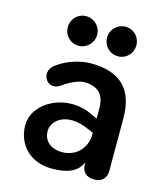

<svg xmlns="http://www.w3.org/2000/svg" viewBox="-108 -787 755 879"><g transform="rotate(15 269.5 -347.5)"><path d="M219 10C291 10 340 -8 361 -58V-48C361 -13 382 8 420 8C457 8 477 -14 477 -49V-296C477 -435 409 -502 267 -502C229 -502 162 -488 109 -447C55 -407 103 -327 162 -368C206 -400 243 -411 263 -411C325 -410 359 -380 359 -313V-264L329 -278C200 -340 51 -261 51 -151C51 -63 113 10 219 10ZM192 -565C231 -565 262 -596 262 -635C262 -674 231 -705 192 -705C153 -705 123 -674 123 -635C123 -596 153 -565 192 -565ZM379 -565C418 -565 448 -596 448 -635C448 -674 418 -705 379 -705C340 -705 309 -674 309 -635C309 -596 340 -565 379 -565ZM157 -151C157 -202 219 -256 326 -211L359 -197V-192C359 -122 310 -75 245 -75C190 -75 157 -107 157 -151Z"/></g></svg>

Font: SN Pro SemiBold
Style: Regular
Weight: 600
Designer: Tobias Whetton
Foundry: Supernotes
Version: Version 1.003;Glyphs 3.3 (3324)